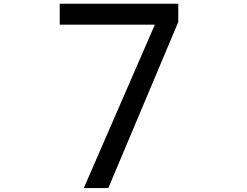

<svg xmlns="http://www.w3.org/2000/svg" viewBox="-20 -865 1310 1017"><path d="M553.7 131.3H423.8L800.3 -734.4H296.4V-845.2H924.3V-748.5Z"/></svg>

Font: AndroidEmojiRegular
Style: Regular
Weight: 400
Monospace: yes
Foundry: Monotype Imaging
Version: Version 1.01